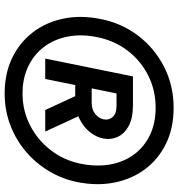

<svg xmlns="http://www.w3.org/2000/svg" viewBox="10 -778 776 836"><g transform="rotate(90 398.0 -360.0)"><path d="M330.3 -299.5 345.6 -371.2H427.6Q457.4 -371.2 476.6 -386.8Q495.7 -402.3 499.7 -423.4Q504.1 -446 489.4 -462.7Q474.6 -479.4 441.3 -479.4H365.4L382 -550.9H437.5Q495.2 -550.9 529.3 -531.9Q563.4 -512.8 576.5 -483.2Q589.6 -453.7 583 -421.5Q577.6 -392.7 556.1 -364.5Q534.6 -336.4 497.1 -317.9Q459.6 -299.5 405.7 -299.5ZM235.1 -169 312.7 -550.9H401.2L323.8 -169ZM458.9 -169 398.7 -299.5 467.7 -353.3 552.8 -169ZM387.1 7.8Q301.1 7.8 233.5 -24.4Q165.9 -56.6 121.7 -113.8Q77.5 -170.9 61.4 -246.3Q45.3 -321.8 62.4 -408.2Q80.4 -501.5 135.3 -573.5Q190.3 -645.5 271.6 -686.8Q352.9 -728 449.1 -728Q537 -728 604.6 -695.3Q672.2 -662.6 715.7 -605Q759.1 -547.4 774.5 -471.9Q789.9 -396.5 773.3 -311Q759.6 -242.7 724.7 -184.6Q689.8 -126.5 638.3 -83.3Q586.8 -40 522.8 -16.1Q458.8 7.8 387.1 7.8ZM387.1 -70.1Q461.6 -70.1 525.8 -103Q590.1 -135.9 634.6 -193.9Q679.1 -251.8 693.4 -325.9Q706.9 -395.9 695.5 -455Q684.1 -514.1 651 -557.7Q618 -601.3 566.6 -625.5Q515.3 -649.7 449.1 -649.7Q372.9 -649.7 308.4 -617.2Q244 -584.8 200 -527Q156.1 -469.1 141.3 -393.1Q127.8 -324.3 139.6 -265.5Q151.4 -206.6 184.8 -162.8Q218.2 -119.1 269.8 -94.6Q321.4 -70.1 387.1 -70.1Z"/></g></svg>

Font: Reddit Sans
Style: Italic
Weight: 400
Italic angle: -11.25°
Designer: Stephen Hutchings
Version: Version 1.013